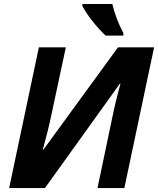

<svg xmlns="http://www.w3.org/2000/svg" viewBox="-20 -954 802 974"><path d="M177.2 -713.9H314L241.7 -376Q223.1 -287.6 197.3 -194.8H200.2L578.6 -713.9H761.7L610.8 0H474.6L544.9 -335.4Q566.4 -441.9 591.3 -529.3H587.9L208 0H26.4ZM397.9 -923.3V-933.6H549.8Q566.9 -860.4 606 -785.6V-773.4H515.6Q480.5 -806.6 447.3 -849.1Q414.1 -891.6 397.9 -923.3Z"/></svg>

Font: Viking Open Sans
Style: Bold Italic
Weight: 700
Italic angle: -12°
Foundry: Ascender Corporation
Version: Version 2.000